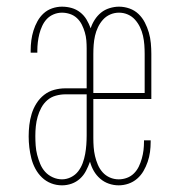

<svg xmlns="http://www.w3.org/2000/svg" viewBox="-20 -548 540 576"><path d="M166 8Q149 8 133.5 2Q118 -4 106 -15.5Q94 -27 86 -42Q78 -57 74 -73Q70 -89 68 -105.5Q66 -122 66 -139Q66 -156 68 -173Q70 -190 75 -206.5Q80 -223 89.5 -238Q99 -253 112.5 -263.5Q126 -274 142.5 -278.5Q159 -283 176 -283H240V-403Q240 -415 239 -427Q238 -439 234.5 -451Q231 -463 225.5 -474Q220 -485 211 -493.5Q202 -502 190 -506Q178 -510 166 -510Q153 -510 141 -505Q129 -500 120.5 -491Q112 -482 106.5 -470Q101 -458 98 -446Q95 -434 93.5 -421.5Q92 -409 92 -396V-390H72V-397Q72 -412 74 -427Q76 -442 80.5 -456.5Q85 -471 92.5 -484.5Q100 -498 111 -508Q122 -518 136.5 -523Q151 -528 166 -528Q181 -528 195 -524Q209 -520 220.5 -511Q232 -502 239.5 -489.5Q247 -477 252 -463Q256 -476 264 -488.5Q272 -501 283 -510Q294 -519 308.5 -523.5Q323 -528 337 -528Q353 -528 368.5 -522.5Q384 -517 395.5 -506Q407 -495 414.5 -480.5Q422 -466 426.5 -450.5Q431 -435 432.5 -418.5Q434 -402 434 -386V-251H260V-134Q260 -120 261 -106.5Q262 -93 265 -80Q268 -67 273.5 -54Q279 -41 288 -31Q297 -21 309.5 -15.5Q322 -10 336 -10Q349 -10 361 -14.5Q373 -19 382 -28Q391 -37 396.5 -48.5Q402 -60 405.5 -72.5Q409 -85 410.5 -97.5Q412 -110 412 -123V-127H432V-122Q432 -107 430 -92Q428 -77 423 -62.5Q418 -48 410.5 -35Q403 -22 391.5 -12Q380 -2 365.5 3Q351 8 336 8Q321 8 306.5 3Q292 -2 280.5 -12Q269 -22 261.5 -35Q254 -48 250 -63Q245 -49 238 -35.5Q231 -22 220 -12Q209 -2 195 3Q181 8 166 8ZM260 -269H414V-386Q414 -400 413 -413.5Q412 -427 409 -440.5Q406 -454 400 -466.5Q394 -479 385 -489Q376 -499 363.5 -504.5Q351 -510 337 -510Q323 -510 310.5 -504.5Q298 -499 289 -489Q280 -479 274 -466.5Q268 -454 265 -440.5Q262 -427 261 -413.5Q260 -400 260 -386ZM166 -10Q180 -10 193 -16.5Q206 -23 214.5 -34Q223 -45 228 -58.5Q233 -72 235.5 -86Q238 -100 239 -114Q240 -128 240 -142V-265H176Q162 -265 147.5 -261Q133 -257 122 -247.5Q111 -238 104 -225Q97 -212 93 -198Q89 -184 87.5 -169.5Q86 -155 86 -140Q86 -126 87 -111.5Q88 -97 91.5 -83.5Q95 -70 100.5 -56.5Q106 -43 115.5 -32.5Q125 -22 138.5 -16Q152 -10 166 -10Z"/></svg>

Font: Iosevka Curly Slab Thin
Style: Regular
Weight: 100
Monospace: yes
Designer: Belleve Invis
Foundry: Belleve Invis
Version: Version 22.1.2; ttfautohint (v1.8.4)